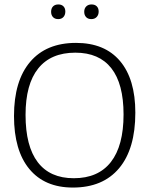

<svg xmlns="http://www.w3.org/2000/svg" viewBox="-20 -838 671 864"><path d="M589 -331Q589 -168 516 -81Q443 6 308 6Q181 6 112 -77.5Q43 -161 43 -316Q43 -474 115.5 -559.5Q188 -645 322 -645Q451 -645 520 -563.5Q589 -482 589 -331ZM95 -321Q95 -180 150 -108Q205 -36 312 -36Q422 -36 479 -109Q536 -182 536 -323Q536 -461 481 -531Q426 -601 319 -601Q209 -601 152 -530Q95 -459 95 -321ZM274 -786Q274 -771 265.5 -761.5Q257 -752 242 -752Q227 -752 218.5 -761Q210 -770 210 -785Q210 -800 218.5 -809Q227 -818 243 -818Q257 -818 265.5 -809.5Q274 -801 274 -786ZM424 -786Q424 -771 415 -761.5Q406 -752 391 -752Q376 -752 367.5 -761Q359 -770 359 -785Q359 -800 368 -809Q377 -818 392 -818Q407 -818 415.5 -809.5Q424 -801 424 -786Z"/></svg>

Font: Luna Sans Light
Style: Regular
Weight: 300
Designer: Juan Pablo del Peral
Foundry: Huerta Tipografica
Version: Version 2.001; ttfautohint (v1.5)